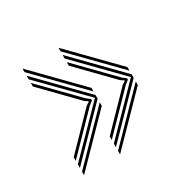

<svg xmlns="http://www.w3.org/2000/svg" viewBox="-89 -579 548 538"><g transform="rotate(-30 185.0 -309.5)"><path d="M157.5 -160.2V-171.8L292.2 -309.5L157.5 -447.2V-458.8L297.8 -315.2V-303.8ZM157.5 -137V-148.5L297.8 -292V-280.5ZM157.5 -183.5V-195L261.5 -302L271.8 -308.5V-310.5L261.5 -317.2L157.5 -424V-435.5L269.2 -321.2L281.2 -311.8V-307.2L269.2 -298ZM297.8 -327 157.5 -470.5V-482L297.8 -338.5ZM41 -160.2V-171.8L175.8 -309.5L41 -447.2V-458.8L181.2 -315.2V-303.8ZM41 -137V-148.5L181.2 -292V-280.5ZM41 -183.5V-195L145 -302L155.2 -308.5V-310.5L145 -317.2L41 -424V-435.5L152.8 -321.2L164.8 -311.8V-307.2L152.8 -298ZM181.2 -327 41 -470.5V-482L181.2 -338.5Z"/></g></svg>

Font: Big Shoulders Inline Text ExtraLight
Style: Regular
Weight: 250
Version: Version 2.002